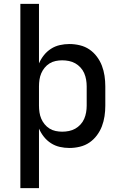

<svg xmlns="http://www.w3.org/2000/svg" viewBox="-20 -755 640 990"><path d="M85 215V-735H181V-428Q191 -451 206.5 -470.5Q222 -490 243 -503.5Q264 -517 288.5 -522.5Q313 -528 338 -528Q365 -528 392 -521.5Q419 -515 441 -500Q463 -485 479.5 -463Q496 -441 505.5 -416Q515 -391 519 -364Q523 -337 523 -310V-210Q523 -183 519 -156Q515 -129 505.5 -104Q496 -79 479.5 -57Q463 -35 441 -20Q419 -5 392 1.5Q365 8 338 8Q313 8 288.5 2.5Q264 -3 243 -16.5Q222 -30 206.5 -49.5Q191 -69 181 -92V215ZM301 -76Q318 -76 335.5 -79.5Q353 -83 368 -91.5Q383 -100 395 -113Q407 -126 414 -142Q421 -158 424 -175.5Q427 -193 427 -210V-310Q427 -327 424 -344.5Q421 -362 414 -378Q407 -394 395 -407Q383 -420 368 -428.5Q353 -437 335.5 -440.5Q318 -444 301 -444Q284 -444 267 -440.5Q250 -437 235.5 -428Q221 -419 210 -405.5Q199 -392 192.5 -376.5Q186 -361 183.5 -344Q181 -327 181 -310V-210Q181 -193 183.5 -176Q186 -159 192.5 -143.5Q199 -128 210 -114.5Q221 -101 235.5 -92Q250 -83 267 -79.5Q284 -76 301 -76Z"/></svg>

Font: Iosevka SS04 Medium Extended
Style: Regular
Weight: 500
Width: 7
Monospace: yes
Designer: Belleve Invis
Foundry: Belleve Invis
Version: Version 19.0.0; ttfautohint (v1.8.4)